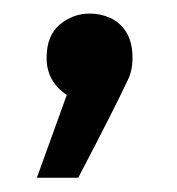

<svg xmlns="http://www.w3.org/2000/svg" viewBox="-20 -140 254 276"><path d="M92.5 115.5H33L76 -3.5Q47 -23 47 -56.5Q47 -89 66 -104.8Q85 -120.5 109 -120.5Q124.5 -120.5 138.5 -114.2Q152.5 -108 161.5 -93.8Q170.5 -79.5 170.5 -56.5Q170.5 -37.5 162.5 -22.5Q146.5 12 92.5 115.5Z"/></svg>

Font: Argentum Novus Medium
Style: Regular
Weight: 500
Designer: Julieta Ulanovsky (font) & Cristiano Sobral (main changes)
Foundry: Julieta Ulanovsky (font) & Cristiano Sobral (main changes)
Version: Version 3.00;November 27, 2020;FontCreator 13.0.0.2655 64-bi